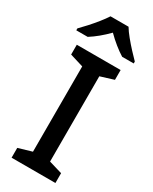

<svg xmlns="http://www.w3.org/2000/svg" viewBox="-242 -1089 840 1051"><g transform="rotate(30 177.5 -563.5)"><path d="M315 -93H38V-155L123 -180V-719L38 -745V-807H315V-745L231 -719V-180L315 -155ZM234 -1034Q247 -1012 269.5 -984.5Q292 -957 316.5 -930.5Q341 -904 359 -886V-874H286Q260 -890 231.5 -913Q203 -936 176 -963Q122 -908 68 -874H-4V-886Q15 -905 38.5 -931Q62 -957 84 -984.5Q106 -1012 120 -1034Z"/></g></svg>

Font: Noto Sans Telugu UI Medium
Style: Regular
Weight: 500
Designer: Jelle Bosma - Monotype Design Team
Foundry: Monotype Imaging Inc.
Version: Version 2.005; ttfautohint (v1.8.4.7-5d5b)